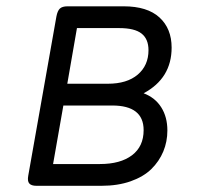

<svg xmlns="http://www.w3.org/2000/svg" viewBox="-20 -600 640 620"><path d="M197.8 -579.6Q181.2 -579.6 173.3 -572.3Q165.5 -564.9 162.1 -546.4L71.3 -33.2Q67.9 -15.1 74.5 -7.6Q81.1 0 97.7 0H307.6Q360.4 0 401.9 -14.6Q443.4 -29.3 468.8 -54.2Q494.1 -79.1 507.3 -110.8Q520.5 -142.6 520.5 -178.7Q520.5 -222.2 500.7 -253.4Q481 -284.7 443.8 -298.8Q534.2 -347.2 534.2 -446.3Q534.2 -507.8 494.9 -543.7Q455.6 -579.6 379.4 -579.6ZM443.8 -179.7Q443.8 -127 406.2 -98.6Q368.7 -70.3 302.7 -70.3H151.4L184.6 -259.3H342.3Q443.8 -259.3 443.8 -179.7ZM459.5 -438Q459.5 -388.7 424.8 -359.1Q390.1 -329.6 328.1 -329.6H197.3L228.5 -509.3H364.7Q414.6 -509.3 437 -491.7Q459.5 -474.1 459.5 -438Z"/></svg>

Font: Courier Prime Sans
Style: Regular
Weight: 300
Italic angle: -10°
Designer: Alan Dague-Greene
Foundry: Quote-Unquote Apps
Version: Version 3.23